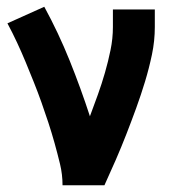

<svg xmlns="http://www.w3.org/2000/svg" viewBox="-20 -548 540 568"><path d="M165 0Q165 -32 157.5 -63Q150 -94 141.5 -124.5Q133 -155 123 -185.5Q113 -216 102.5 -245.5Q92 -275 80 -305Q68 -335 56 -364Q44 -393 30.5 -422Q17 -451 2 -479L111 -528Q153 -451 186 -369Q219 -287 246 -204Q258 -236 269.5 -268Q281 -300 290.5 -333Q300 -366 307 -400Q314 -434 314 -468V-520H438V-468Q438 -427 429.5 -386.5Q421 -346 409 -306.5Q397 -267 383 -228.5Q369 -190 354 -151.5Q339 -113 322.5 -75Q306 -37 289 0Z"/></svg>

Font: Iosevka Curly Slab Extrabold
Style: Regular
Weight: 800
Monospace: yes
Designer: Belleve Invis
Foundry: Belleve Invis
Version: Version 22.1.2; ttfautohint (v1.8.4)